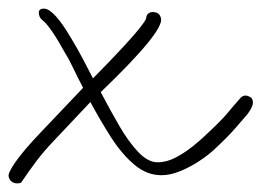

<svg xmlns="http://www.w3.org/2000/svg" viewBox="-36 -401 608 446"><path d="M5 25Q-12 25 -16 9Q-18 1 0.5 -25.5Q19 -52 60 -95L157 -197Q143 -224 133 -245Q123 -266 114 -280Q82 -338 64 -353Q56 -359 55 -366Q51 -381 66 -381Q89 -381 130 -311Q144 -288 156 -265Q168 -242 180 -219Q269 -309 294 -343Q300 -351 302 -355Q304 -359 304 -362Q307 -373 319 -373Q335 -373 338 -358Q345 -328 198 -187Q220 -145 241.5 -108Q263 -71 285.5 -47.5Q308 -24 330 -24Q351 -24 372 -35Q393 -46 413.5 -62.5Q434 -79 449 -94Q479 -122 493 -139Q507 -156 524 -175Q529 -179 534 -179Q539 -179 544.5 -176Q550 -173 551 -167Q554 -156 539 -136Q525 -120 510 -102.5Q495 -85 462 -54Q447 -40 425.5 -26Q404 -12 381.5 -3Q359 6 339 6Q305 6 276 -18.5Q247 -43 222 -82Q197 -121 174 -164L91 -76Q66 -50 48 -26Q30 -2 16 19Q14 25 5 25Z"/></svg>

Font: Oooh Baby
Style: Normal
Weight: 400
Designer: Robert E. Leuschke
Foundry: Robert E. Leuschke
Version: Version 1.011; ttfautohint (v1.8.3)